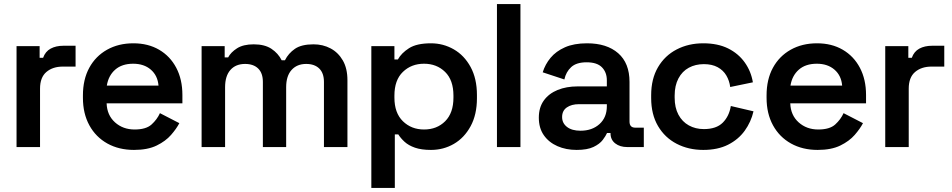

<svg xmlns="http://www.w3.org/2000/svg" viewBox="-20 -720 4660 940"><path d="M61 0V-494H174V-437H191Q202 -468 228 -482Q254 -496 290 -496H350V-394H288Q238 -394 207 -367.5Q176 -341 176 -286V0Z M386 -241V-253Q386 -331 417 -388Q448 -445 504 -476.5Q560 -508 633 -508Q705 -508 759 -476.5Q813 -445 843 -388Q873 -331 873 -255V-214H502Q504 -156 543 -121Q582 -86 639 -86Q695 -86 722 -110.5Q749 -135 763 -166L858 -117Q844 -90 817.5 -59.5Q791 -29 747 -7.5Q703 14 636 14Q562 14 505.5 -17.5Q449 -49 417.5 -106.5Q386 -164 386 -241ZM756 -301Q752 -350 718.5 -379Q685 -408 632 -408Q577 -408 544 -379Q511 -350 503 -301Z M967 0V-494H1080V-439H1097Q1110 -464 1140.5 -483.5Q1171 -503 1222 -503Q1276 -503 1309 -481Q1342 -459 1359 -425H1375Q1392 -459 1424 -481Q1456 -503 1515 -503Q1561 -503 1598.5 -483Q1636 -463 1658.5 -424Q1681 -385 1681 -327V0H1566V-319Q1566 -362 1543 -384.5Q1520 -407 1479 -407Q1434 -407 1407.5 -377.5Q1381 -348 1381 -293V0H1267V-319Q1267 -362 1244 -384.5Q1221 -407 1180 -407Q1134 -407 1108 -377.5Q1082 -348 1082 -293V0Z M1798 200V-494H1911V-429H1928Q1945 -460 1982.5 -484Q2020 -508 2090 -508Q2150 -508 2201.5 -478.5Q2253 -449 2284 -392Q2315 -335 2315 -255V-239Q2315 -159 2284 -102Q2253 -45 2202 -15.5Q2151 14 2090 14Q2043 14 2011.5 3Q1980 -8 1960.5 -26Q1941 -44 1930 -62H1913V200ZM2200 -242V-252Q2200 -328 2159 -368Q2118 -408 2056 -408Q1994 -408 1952.5 -368Q1911 -328 1911 -252V-242Q1911 -167 1952.5 -126.5Q1994 -86 2056 -86Q2119 -86 2159.5 -126.5Q2200 -167 2200 -242Z M2413 0V-700H2528V0Z M2618 -144Q2618 -194 2642.5 -228Q2667 -262 2710 -279.5Q2753 -297 2808 -297H2951V-327Q2951 -366 2927 -390.5Q2903 -415 2852 -415Q2802 -415 2776.5 -391.5Q2751 -368 2743 -331L2637 -366Q2649 -405 2675.5 -437Q2702 -469 2746 -488.5Q2790 -508 2854 -508Q2951 -508 3006.5 -459.5Q3062 -411 3062 -319V-125Q3062 -95 3090 -95H3132V0H3051Q3015 0 2992 -18Q2969 -36 2969 -67V-69H2952Q2946 -55 2931 -35Q2916 -15 2885.5 -0.5Q2855 14 2803 14Q2751 14 2709 -4.5Q2667 -23 2642.5 -58Q2618 -93 2618 -144ZM2951 -200V-210H2815Q2778 -210 2755 -194Q2732 -178 2732 -147Q2732 -117 2756 -98.5Q2780 -80 2822 -80Q2879 -80 2915 -112.5Q2951 -145 2951 -200Z M3168 -240V-254Q3168 -334 3201.5 -391Q3235 -448 3293 -478Q3351 -508 3423 -508Q3494 -508 3544.5 -483Q3595 -458 3626 -414.5Q3657 -371 3666 -317L3555 -294Q3551 -325 3536 -350.5Q3521 -376 3493.5 -391Q3466 -406 3426 -406Q3385 -406 3352.5 -388.5Q3320 -371 3301.5 -336Q3283 -301 3283 -252V-242Q3283 -193 3301.5 -158.5Q3320 -124 3352.5 -106Q3385 -88 3426 -88Q3487 -88 3518.5 -119.5Q3550 -151 3558 -201L3669 -175Q3657 -123 3626 -80Q3595 -37 3544.5 -11.5Q3494 14 3423 14Q3351 14 3293 -16Q3235 -46 3201.5 -103Q3168 -160 3168 -240Z M3733 -241V-253Q3733 -331 3764 -388Q3795 -445 3851 -476.5Q3907 -508 3980 -508Q4052 -508 4106 -476.5Q4160 -445 4190 -388Q4220 -331 4220 -255V-214H3849Q3851 -156 3890 -121Q3929 -86 3986 -86Q4042 -86 4069 -110.5Q4096 -135 4110 -166L4205 -117Q4191 -90 4164.5 -59.5Q4138 -29 4094 -7.5Q4050 14 3983 14Q3909 14 3852.5 -17.5Q3796 -49 3764.5 -106.5Q3733 -164 3733 -241ZM4103 -301Q4099 -350 4065.5 -379Q4032 -408 3979 -408Q3924 -408 3891 -379Q3858 -350 3850 -301Z M4314 0V-494H4427V-437H4444Q4455 -468 4481 -482Q4507 -496 4543 -496H4603V-394H4541Q4491 -394 4460 -367.5Q4429 -341 4429 -286V0Z"/></svg>

Font: Space Grotesk Frontify SemiBold
Style: Regular
Weight: 600
Designer: Florian Karsten
Version: Version 2.000